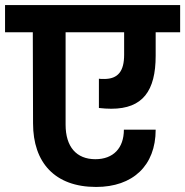

<svg xmlns="http://www.w3.org/2000/svg" viewBox="-41 -760 734 761"><path d="M-21 -632H89L90 -271C90 -116 176 -19 340 -19C485 -19 576 -103 576 -246H450C450 -173 408 -129 337 -129C262 -129 219 -178 219 -266V-632H451V-543C451 -478 427 -447 372 -447C363 -447 356 -447 351 -448V-332C368 -330 385 -329 400 -329C525 -329 576 -400 576 -539V-632H673V-740H-21Z"/></svg>

Font: Poppins SemiBold
Style: Regular
Weight: 600
Designer: Ninad Kale (Devanagari), Jonny Pinhorn (Latin)
Foundry: Indian Type Foundry
Version: 4.004